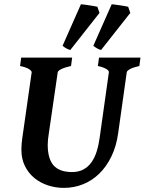

<svg xmlns="http://www.w3.org/2000/svg" viewBox="-20 -894 700 929"><path d="M654.3 -574.7Q623.5 -567.9 608.9 -559.6Q594.2 -551.3 593.3 -544.4L551.8 -250Q543 -186 518.8 -136.5Q494.6 -86.9 459.7 -53.2Q424.8 -19.5 381.1 -2.2Q337.4 15.1 289.1 15.1Q249 15.1 211.9 2.9Q174.8 -9.3 146.2 -32.7Q117.7 -56.2 100.6 -90.6Q83.5 -125 83.5 -169.9Q83.5 -195.8 87.9 -226.1L133.3 -544.4Q133.8 -550.3 121.1 -559.1Q108.4 -567.9 77.1 -574.7L82.5 -615.2H329.1L323.7 -574.7Q293 -567.9 276.6 -559.6Q260.3 -551.3 259.3 -544.4L216.3 -249Q213.9 -234.9 212.4 -220.7Q210.9 -206.5 210.9 -193.8Q210.9 -125.5 239.5 -93.5Q268.1 -61.5 328.6 -61.5Q360.4 -61.5 383.5 -74Q406.7 -86.4 422.6 -108.9Q438.5 -131.3 448 -161.9Q457.5 -192.4 462.4 -229L506.8 -544.4Q507.3 -547.4 504.9 -551.3Q502.4 -555.2 496.3 -559.1Q490.2 -563 479.7 -567.1Q469.2 -571.3 453.6 -574.7L459 -615.2H659.7ZM320.3 -652.3Q316.4 -652.8 311.5 -654.8Q306.6 -656.7 301.3 -659.7Q295.9 -662.6 291 -666Q286.1 -669.4 282.7 -672.4L371.6 -873.5Q376.5 -873 387.9 -871.6Q399.4 -870.1 412.4 -868.2Q425.3 -866.2 436.3 -864.3Q447.3 -862.3 451.2 -861.3L461.4 -831.5ZM469.2 -652.3Q465.3 -652.8 460.4 -654.8Q455.6 -656.7 450.2 -659.7Q444.8 -662.6 439.9 -666Q435.1 -669.4 431.6 -672.4L520.5 -873.5Q525.4 -873 536.9 -871.6Q548.3 -870.1 561.3 -868.2Q574.2 -866.2 585.2 -864.3Q596.2 -862.3 600.1 -861.3L610.4 -831.5Z"/></svg>

Font: Gentium Book Basic
Style: Bold Italic
Weight: 700
Italic angle: -8°
Designer: J. Victor Gaultney and Annie Olsen
Foundry: SIL International
Version: Version 1.102; 2013; Maintenance release